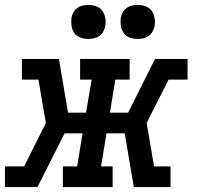

<svg xmlns="http://www.w3.org/2000/svg" viewBox="-29 -759 799 779"><path d="M-9 0V-84H69L157 -260L127 -436H60V-520H210L247 -302H320L343 -436H296V-520H497V-436H439L417 -302H491L600 -520H732V-436H655L566 -260L596 -84H663V0H514L477 -218H403L381 -84H428V0H226V-84H284L306 -218H233L123 0ZM530 -601Q513 -601 497.5 -606.5Q482 -612 473 -624.5Q464 -637 461.5 -653.5Q459 -670 461 -687Q463 -698 469 -709Q475 -720 485 -727Q495 -734 506.5 -736.5Q518 -739 530 -739Q546 -739 561.5 -733.5Q577 -728 586 -715.5Q595 -703 598 -686.5Q601 -670 598 -653Q596 -642 590 -631Q584 -620 574 -613Q564 -606 552.5 -603.5Q541 -601 530 -601ZM330 -601Q313 -601 297.5 -606.5Q282 -612 273 -624.5Q264 -637 261.5 -653.5Q259 -670 261 -687Q263 -698 269 -709Q275 -720 285 -727Q295 -734 306.5 -736.5Q318 -739 330 -739Q346 -739 361.5 -733.5Q377 -728 386 -715.5Q395 -703 398 -686.5Q401 -670 398 -653Q396 -642 390 -631Q384 -620 374 -613Q364 -606 352.5 -603.5Q341 -601 330 -601Z"/></svg>

Font: Iosevka Etoile Medium Oblique
Style: Regular
Weight: 500
Italic angle: -9°
Designer: Belleve Invis
Foundry: Belleve Invis
Version: Version 15.5.2; ttfautohint (v1.8.4)